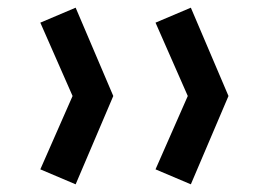

<svg xmlns="http://www.w3.org/2000/svg" viewBox="-20 -450 690 500"><path d="M477 30 385 -9 469 -200 385 -391 477 -430 575 -200ZM169 -200 85 -391 177 -430 275 -200 177 30 85 -9Z"/></svg>

Font: Monoikos Medium
Style: Regular
Weight: 500
Designer: Brian Krent
Version: Version 0.088